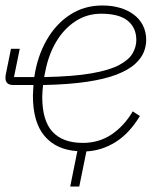

<svg xmlns="http://www.w3.org/2000/svg" viewBox="-33 -540 585 700"><path d="M282 12 256 140H223L249 11Q172 6 129.5 -44Q87 -94 87 -191Q87 -201 88 -212.5Q89 -224 90 -246L107 -230H17Q1 -230 -6 -236.5Q-13 -243 -13 -255Q-13 -258 -13 -260.5Q-13 -263 -12 -268L7 -362H39L18 -259H92Q103 -334 136.5 -393Q170 -452 222 -486Q274 -520 340 -520Q375 -520 404 -511.5Q433 -503 454.5 -487Q476 -471 488 -447.5Q500 -424 500 -394Q500 -371 490.5 -348.5Q481 -326 458 -305.5Q435 -285 393 -268.5Q351 -252 285 -242Q219 -232 124 -230Q123 -222 122 -208.5Q121 -195 121 -187Q121 -100 158.5 -59.5Q196 -19 269 -19Q328 -19 374 -50Q420 -81 451 -134L477 -117Q439 -54 389 -22.5Q339 9 282 12ZM336 -490Q284 -490 242 -462.5Q200 -435 172 -388Q144 -341 132 -279L128 -259Q234 -261 300 -272.5Q366 -284 401.5 -303Q437 -322 450.5 -345.5Q464 -369 464 -394Q464 -439 432.5 -464.5Q401 -490 336 -490Z"/></svg>

Font: IBM Plex Sans ExtraLight
Style: Italic
Weight: 250
Italic angle: -11.31°
Designer: Mike Abbink, Paul van der Laan, Pieter van Rosmalen
Foundry: Bold Monday
Version: Version 3.201